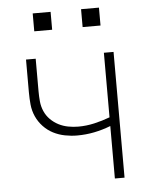

<svg xmlns="http://www.w3.org/2000/svg" viewBox="-52 -749 603 791"><g transform="rotate(-5 250.0 -353.5)"><path d="M391 0V-217Q358 -204 323 -197Q288 -190 252 -190Q227 -190 201.5 -195Q176 -200 153.5 -211.5Q131 -223 113 -242Q95 -261 84.5 -284.5Q74 -308 71.5 -333.5Q69 -359 69 -385V-520H109V-385Q109 -364 111 -343Q113 -322 121.5 -302.5Q130 -283 145 -268Q160 -253 178.5 -243.5Q197 -234 218 -230Q239 -226 260 -226Q293 -226 326 -233.5Q359 -241 391 -253V-520H431V0ZM313 -633V-707H387V-633ZM113 -633V-707H187V-633Z"/></g></svg>

Font: Iosevka SS04 Extralight
Style: Regular
Weight: 200
Monospace: yes
Designer: Belleve Invis
Foundry: Belleve Invis
Version: Version 19.0.0; ttfautohint (v1.8.4)